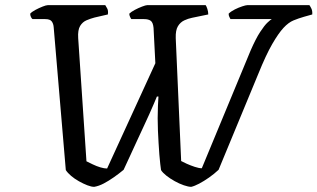

<svg xmlns="http://www.w3.org/2000/svg" viewBox="-20 -724 1230 744"><path d="M345 0Q334 0 318.5 -6Q303 -12 286 -21.5Q269 -31 255.5 -42.5Q242 -54 235 -65L188 -619Q187 -632 180.5 -641Q174 -650 155 -650H106Q103 -652 100 -658Q97 -664 97 -671Q103 -678 117 -685.5Q131 -693 145 -698.5Q159 -704 165 -704H388Q391 -699 395.5 -691Q400 -683 398 -668L346 -656Q331 -652 315.5 -645.5Q300 -639 290.5 -623.5Q281 -608 283 -576L315 -99Q325 -94 339.5 -87Q354 -80 369 -75.5Q384 -71 395 -71L582 -479L575 -616Q573 -637 564 -643.5Q555 -650 538 -650H489Q487 -652 484 -658.5Q481 -665 481 -671Q488 -678 502 -685.5Q516 -693 530.5 -698.5Q545 -704 550 -704H777Q780 -700 783.5 -689.5Q787 -679 787 -668L724 -655Q709 -652 694 -645Q679 -638 669.5 -622.5Q660 -607 661 -576L682 -100Q689 -96 703.5 -89.5Q718 -83 734.5 -77.5Q751 -72 762 -72L951 -528Q971 -574 988 -600Q1005 -626 1017 -637Q1029 -648 1033 -650H873Q871 -654 868.5 -659Q866 -664 866 -671Q875 -680 890 -687.5Q905 -695 919 -699.5Q933 -704 938 -704H1179Q1182 -700 1186.5 -691Q1191 -682 1190 -668L1158 -659Q1137 -653 1117.5 -645Q1098 -637 1078.5 -616Q1059 -595 1035 -553.5Q1011 -512 981 -438L827 -66Q810 -50 790 -36Q770 -22 752 -12.5Q734 -3 721 0Q710 0 692.5 -6Q675 -12 657 -22Q639 -32 624.5 -43.5Q610 -55 604 -65Q603 -73 601 -88.5Q599 -104 597.5 -125Q596 -146 594.5 -169.5Q593 -193 592 -218Q591 -243 591 -266Q591 -292 592 -313.5Q593 -335 594 -350H588Q584 -340 576.5 -322.5Q569 -305 558.5 -281.5Q548 -258 535.5 -231.5Q523 -205 510 -176.5Q497 -148 484 -120Q471 -92 459 -66Q441 -51 421 -37Q401 -23 382 -13Q363 -3 345 0Z"/></svg>

Font: Texturina Medium
Style: Italic
Weight: 500
Italic angle: -11°
Designer: Guillermo Torres Carreño
Foundry: Omnibus-Type
Version: Version 1.002